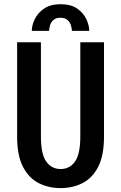

<svg xmlns="http://www.w3.org/2000/svg" viewBox="-20 -906 590 936"><path d="M275.5 11Q216.5 11 168.5 -13.5Q120.5 -38 92 -93Q63.5 -148 63.5 -239.5V-700H179.5V-240.5Q179.5 -154.5 205.5 -118.2Q231.5 -82 275.5 -82Q319.5 -82 345.5 -118.2Q371.5 -154.5 371.5 -240.5V-700H487V-239.5Q487 -148 458.8 -93Q430.5 -38 382.5 -13.5Q334.5 11 275.5 11ZM275.5 -885.5Q325.5 -885.5 356.2 -864.2Q387 -843 401 -812.5Q415 -782 415 -755.5H330.5Q330.5 -766.5 326 -781.8Q321.5 -797 309.2 -808.2Q297 -819.5 274.5 -819.5Q252 -819.5 240 -808.2Q228 -797 223.8 -781.8Q219.5 -766.5 219.5 -755.5H135Q135 -782 149.5 -812.5Q164 -843 195 -864.2Q226 -885.5 275.5 -885.5Z"/></svg>

Font: Trispace SemiCondensed Medium
Style: Regular
Weight: 500
Width: 4
Designer: Tyler Finck
Foundry: Etcetera Type Company
Version: Version 1.210; ttfautohint (v1.8.3)